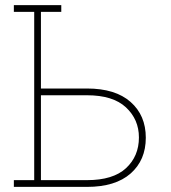

<svg xmlns="http://www.w3.org/2000/svg" viewBox="-20 -731 669 751"><path d="M34.2 0V-26.4H113.8V-684.6H34.2V-710.9H219.7V-684.6H140.1V-384.8H320.3Q431.2 -384.8 490.7 -332.3Q550.3 -279.8 550.3 -192.4Q550.3 -104.5 490.7 -52.2Q431.2 0 320.3 0ZM140.1 -26.4H320.3Q422.4 -26.4 472.9 -73.2Q523.4 -120.1 523.4 -193.4Q523.4 -263.7 472.7 -311Q421.9 -358.4 320.3 -358.4H140.1Z"/></svg>

Font: Roboto Slab Thin
Style: Regular
Weight: 100
Designer: Google
Version: Version 2.000; ttfautohint (v1.8.1.43-b0c9)